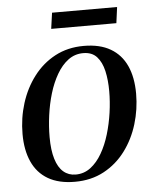

<svg xmlns="http://www.w3.org/2000/svg" viewBox="-50 -712 621 766"><g transform="rotate(-5 260.0 -329.0)"><path d="M301 -526Q365.5 -526 408 -501.2Q450.5 -476.5 471.8 -430Q493 -383.5 493 -318Q493 -255.5 475 -196.5Q457 -137.5 422 -90.8Q387 -44 336 -16.5Q285 11 219.5 11Q155 11 112.2 -14Q69.5 -39 48.5 -85.8Q27.5 -132.5 27.5 -196.5Q27.5 -260.5 46 -319.5Q64.5 -378.5 100 -425.2Q135.5 -472 186.2 -499Q237 -526 301 -526ZM296.5 -497.5Q263 -497.5 236.5 -477.8Q210 -458 190.5 -424.2Q171 -390.5 158.5 -348.8Q146 -307 140 -262.2Q134 -217.5 134 -175.5Q134 -123 144.8 -87.8Q155.5 -52.5 176 -35Q196.5 -17.5 225 -17.5Q258.5 -17.5 284.8 -37.5Q311 -57.5 330.2 -90.8Q349.5 -124 362 -165.8Q374.5 -207.5 380.8 -251.8Q387 -296 387 -337Q387 -382 378.8 -418.2Q370.5 -454.5 351 -476Q331.5 -497.5 296.5 -497.5ZM187 -669H447.5L439 -605H178Z"/></g></svg>

Font: Merriweather 120pt
Style: Italic
Weight: 400
Italic angle: -7.8°
Version: Version 2.101